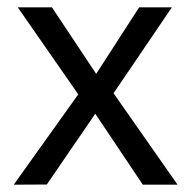

<svg xmlns="http://www.w3.org/2000/svg" viewBox="-20 -505 524 525"><path d="M17.5 0 194 -247 28.5 -485H122L243 -303L360.5 -485H450L290.5 -250L465.5 0H370.5L240.5 -194L108 -0.5Z"/></svg>

Font: Geologica Thin Roman ExtraLight
Style: Regular
Weight: 250
Version: Version 1.010;gftools[0.9.28]